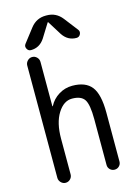

<svg xmlns="http://www.w3.org/2000/svg" viewBox="-140 -1033 780 1106"><g transform="rotate(-15 250.0 -480.0)"><path d="M252.9 -960Q308.6 -960 343.8 -915L407.2 -833Q417 -820.3 409.7 -805.2Q402.3 -790 385.7 -790Q334 -790 303.7 -835.9L252 -918.9Q252 -919.9 250 -919.9Q248 -919.9 248 -918.9L196.3 -835.9Q166 -790 114.3 -790Q98.6 -790 90.8 -805.2Q83 -820.3 92.8 -833L156.2 -915Q191.4 -960 247.1 -960ZM70.3 -40V-710Q70.3 -725.6 82 -737.8Q93.8 -750 109.9 -750Q126 -750 137.7 -738.3Q149.4 -726.6 149.4 -710V-446.3Q149.4 -445.3 150.4 -445.3Q152.3 -445.3 152.3 -446.3Q171.9 -484.4 209 -507.3Q246.1 -530.3 290 -530.3Q369.1 -530.3 404.8 -484.9Q440.4 -439.5 440.4 -330.1V-38.1Q440.4 -22.5 429.2 -11.2Q418 0 401.9 0Q385.7 0 374.5 -11.2Q363.3 -22.5 363.3 -38.1V-311.5Q363.3 -399.4 343.3 -429.2Q323.2 -459 269.5 -459Q219.7 -459 184.6 -402.8Q149.4 -346.7 149.4 -252V-40Q149.4 -23.4 137.7 -11.7Q126 0 109.9 0Q93.8 0 82 -12.2Q70.3 -24.4 70.3 -40Z"/></g></svg>

Font: Rounded Mgen+ 1m regular
Style: Regular
Weight: 400
Designer: [Source Han Sans]
Ryoko NISHIZUKA  (kana & ideographs); Paul D. Hunt (Latin, Greek & Cyrillic); Wenlong ZHANG  (bopomofo
Version: Version 1.059.20150602